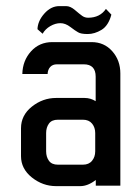

<svg xmlns="http://www.w3.org/2000/svg" viewBox="-20 -617 421 638"><path d="M272.9 -558.1Q312 -558.1 332 -587.4L350.1 -568.4Q340.3 -531.7 317.4 -517.8Q294.4 -503.9 271.5 -503.9Q248.5 -503.9 239.3 -509.8Q230.5 -514.6 213.9 -527.3Q197.3 -540 180.7 -540Q164.1 -540 147.2 -530.3Q130.4 -520.5 121.6 -504.9L104.5 -520Q105.5 -547.4 127.4 -572Q149.4 -596.7 177.2 -596.7H199.7Q213.9 -596.7 229.2 -583.5Q244.6 -570.3 253.2 -564.2Q261.7 -558.1 272.9 -558.1ZM297.9 -362.3Q297.9 -403.3 258.3 -403.3H169.4Q154.8 -403.3 146.7 -394.3Q138.7 -385.3 138.2 -371.1H54.2Q55.2 -415.5 83 -446.3Q110.8 -477.1 153.8 -477.1H284.2Q326.2 -477.1 353 -446.8Q379.9 -416.5 379.9 -373V0H298.3V-19Q272 1.5 246.6 1.5H166.5Q122.1 1.5 85.9 -27.3Q49.8 -56.2 49.8 -98.1V-190.9Q49.8 -233.9 85.9 -262.7Q122.1 -291.5 166.5 -291.5H261.2Q280.8 -291.5 297.9 -280.8ZM296.4 -114.3V-174.8Q296.4 -193.4 285.9 -206.3Q275.4 -219.2 255.4 -219.2H172.4Q151.9 -219.2 142.6 -206.3Q133.3 -193.4 133.3 -174.8V-114.3Q133.3 -95.7 142.6 -82.8Q151.9 -69.8 172.4 -69.8H255.4Q275.4 -69.8 285.9 -82.8Q296.4 -95.7 296.4 -114.3Z"/></svg>

Font: Uroob
Style: Regular
Weight: 400
Designer: Hussain K H
Foundry: Swanthanthra Malayalam Computing(http://smc.org.in)
Version: Version 2.0.0+20200101